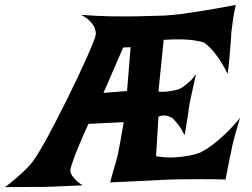

<svg xmlns="http://www.w3.org/2000/svg" viewBox="-120 -770 1034 788"><path d="M555.7 -706.1Q585 -708 627 -712.9Q663.1 -717.8 717.8 -726.6Q772.5 -735.4 847.7 -750Q840.8 -718.8 836.9 -693.4Q833 -668 831.1 -650.4Q828.1 -629.9 828.1 -613.3Q827.1 -596.7 825.2 -575.2Q823.2 -556.6 821.3 -529.3Q819.3 -502 814.5 -466.8Q793 -508.8 774.9 -534.2Q756.8 -559.6 743.2 -573.2Q726.6 -589.8 713.9 -596.7Q700.2 -600.6 676.8 -604.5Q657.2 -607.4 626.5 -608.4Q595.7 -609.4 551.8 -606.4L530.3 -394.5Q543.9 -392.6 557.1 -393.6Q570.3 -394.5 581.1 -396.5Q593.8 -398.4 606.4 -401.4Q618.2 -404.3 630.9 -413.1Q641.6 -420.9 655.8 -433.1Q669.9 -445.3 684.6 -465.8Q675.8 -426.8 669.9 -399.9Q664.1 -373 660.2 -355.5Q656.2 -335 654.3 -321.3Q653.3 -308.6 650.4 -292Q648.4 -278.3 645 -258.8Q641.6 -239.3 637.7 -214.8Q627.9 -234.4 619.1 -247.6Q610.4 -260.7 602.5 -269.5Q593.8 -280.3 585.9 -286.1Q578.1 -291 568.4 -293.9Q560.5 -295.9 550.8 -295.9Q541 -295.9 530.3 -291L520.5 -128.9Q561.5 -122.1 595.2 -124Q628.9 -126 653.3 -130.9Q681.6 -135.7 703.1 -144.5Q724.6 -155.3 750 -173.8Q772.5 -190.4 801.8 -217.8Q831.1 -245.1 865.2 -286.1Q854.5 -252 847.7 -227.5Q840.8 -203.1 836.9 -186.5Q832 -168 830.1 -154.3Q827.1 -140.6 823.2 -123Q820.3 -107.4 815.9 -85Q811.5 -62.5 805.7 -33.2Q746.1 -35.2 703.1 -34.7Q660.2 -34.2 631.8 -34.2Q598.6 -33.2 576.2 -33.2Q552.7 -32.2 518.6 -30.3Q488.3 -28.3 442.4 -26.4Q396.5 -24.4 332 -21.5Q336.9 -41 342.3 -59.1Q347.7 -77.1 351.6 -90.8Q355.5 -106.4 359.4 -119.1Q363.3 -132.8 367.2 -154.3Q371.1 -172.9 376 -200.7Q380.9 -228.5 387.7 -268.6L243.2 -261.7Q214.8 -200.2 199.7 -162.6Q184.6 -125 177.7 -104.5Q168.9 -80.1 168.9 -70.3Q168.9 -59.6 176.3 -48.8Q183.6 -38.1 192.9 -29.3Q202.1 -20.5 210.4 -15.1Q218.8 -9.8 220.7 -9.8Q222.7 -9.8 204.6 -8.8Q186.5 -7.8 160.2 -6.8Q133.8 -5.9 106 -4.4Q78.1 -2.9 61.5 -2.9H24.4Q4.9 -2.9 -25.4 -2.4Q-55.7 -2 -99.6 -2Q-81.1 -15.6 -62.5 -31.2Q-43.9 -46.9 -29.3 -60.5Q-11.7 -77.1 3.9 -93.8Q13.7 -104.5 30.8 -131.3Q47.9 -158.2 68.4 -195.3Q88.9 -232.4 111.8 -276.9Q134.8 -321.3 157.2 -366.7Q179.7 -412.1 200.2 -455.6Q220.7 -499 236.8 -535.2Q252.9 -571.3 262.7 -596.2Q272.5 -621.1 273.4 -629.9Q273.4 -643.6 267.6 -657.2Q262.7 -668.9 250 -682.6Q237.3 -696.3 212.9 -709Q274.4 -704.1 335 -703.1Q395.5 -702.1 445.3 -703.1Q502.9 -704.1 555.7 -706.1ZM304.7 -388.7 401.4 -396.5 416 -576.2 385.7 -575.2Z"/></svg>

Font: Irish Grover
Style: Regular
Weight: 400
Designer: Squid
Foundry: Font Diner, Inc DBA Sideshow
Version: Version 1.000